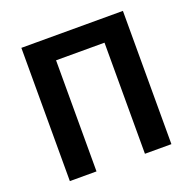

<svg xmlns="http://www.w3.org/2000/svg" viewBox="-130 -871 1005 1002"><g transform="rotate(-20 373.0 -370.0)"><path d="M91 0H239V-617H508V0H655V-740H91Z"/></g></svg>

Font: Noto Sans CJK KR Bold
Style: Regular
Weight: 700
Designer: Ryoko NISHIZUKA (kana & ideographs); Paul D. Hunt (Latin, Greek & Cyrillic); Wenlong ZHANG (bopomofo); Sandoll Communica
Foundry: Adobe Systems Incorporated
Version: Version 1.004;PS 1.004;hotconv 1.0.82;makeotf.lib2.5.63406